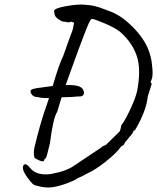

<svg xmlns="http://www.w3.org/2000/svg" viewBox="-20 -724 689 842"><path d="M286 -351Q322 -351 338 -339Q352 -324 347.5 -311.5Q343 -299 322 -301Q292 -298 273.5 -298Q255 -298 250 -297Q231 -236 231 -234Q213 -207 199 -96Q189 -56 187.5 -49.5Q186 -43 184.5 -39.5Q183 -36 182 -33Q180 -28 178 -28L174 -24Q174 -12 156 -19Q138 -26 131 -33Q124 -56 135 -93Q153 -168 173 -229Q193 -290 195 -294H180Q160 -294 148 -298Q126 -298 118 -311.5Q110 -325 117.5 -330.5Q125 -336 160 -340L211 -347L213 -353Q241 -448 257 -478Q290 -572 298 -591L305 -624L294 -629Q276 -623 267 -629Q257 -626 239.5 -637.5Q222 -649 220 -659L217 -676Q219 -688 269.5 -697Q320 -706 350.5 -703.5Q381 -701 395 -697.5Q409 -694 417.5 -691Q426 -688 443 -681.5Q460 -675 468 -672Q519 -652 572 -595.5Q625 -539 640 -477Q646 -455 648.5 -421Q651 -387 644 -373.5Q637 -360 646 -357Q644 -353 637.5 -331Q631 -309 628 -301Q622 -238 572 -153Q566 -152 565 -149Q565 -144 554 -130Q551 -128 541.5 -115.5Q532 -103 528 -100Q527 -93 522 -88.5Q517 -84 513 -84Q513 -81 510 -80Q492 -54 444.5 -16Q397 22 360 38Q355 42 318 59Q310 66 277.5 78.5Q245 91 213.5 96.5Q182 102 143 91Q128 88 121 80Q114 72 112.5 70.5Q111 69 106.5 62.5Q102 56 99 53Q73 16 83 1Q92 -14 117 18Q145 47 204 39Q274 26 307 1L424 -77Q426 -82 445 -89Q450 -93 476 -119.5Q502 -146 506 -149Q507 -154 509.5 -162.5Q512 -171 512 -175Q524 -188 548 -237.5Q572 -287 581 -323Q600 -420 579.5 -479.5Q559 -539 506 -585Q485 -602 436.5 -622.5Q388 -643 382.5 -641Q377 -639 369.5 -622.5Q362 -606 348.5 -570.5Q335 -535 324.5 -507Q314 -479 295 -426Q276 -373 268 -351Z"/></svg>

Font: Caveat
Style: Regular
Weight: 400
Designer: Pablo Impallari
Foundry: Creative Lab NY
Version: Version 1.096; ttfautohint (v1.3)